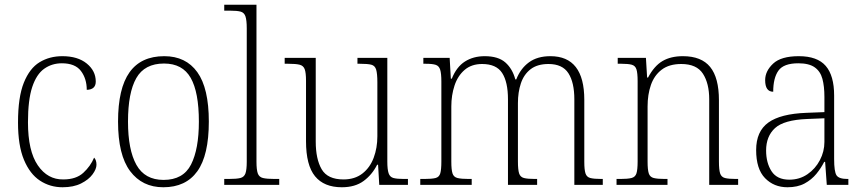

<svg xmlns="http://www.w3.org/2000/svg" viewBox="-20 -780 3644 810"><path d="M244 10Q191 10 148.5 -18Q106 -46 81 -106Q56 -166 56 -263Q56 -370 80.5 -431Q105 -492 147 -517.5Q189 -543 243 -543Q308 -543 346 -512Q384 -481 384 -436Q384 -402 346 -401Q346 -448 321.5 -480.5Q297 -513 241 -513Q199 -513 166.5 -490Q134 -467 116 -413Q98 -359 98 -264Q98 -143 139.5 -82.5Q181 -22 247 -23Q301 -23 331.5 -51Q362 -79 377 -115Q387 -105 387 -85Q387 -67 370.5 -44.5Q354 -22 322 -6Q290 10 244 10Z M669 10Q580 10 529 -58Q478 -126 478 -267Q478 -407 526.5 -475Q575 -543 673 -543Q764 -543 812.5 -475.5Q861 -408 861 -267Q861 -125 812.5 -57.5Q764 10 669 10ZM670 -21Q753 -21 786 -86Q819 -151 819 -267Q819 -391 784.5 -451.5Q750 -512 672 -512Q590 -512 555 -450.5Q520 -389 520 -267Q520 -148 555.5 -84.5Q591 -21 670 -21Z M926 0V-25H944Q978 -25 994 -29Q1010 -33 1015.5 -48.5Q1021 -64 1021 -98V-660Q1021 -695 1015.5 -711Q1010 -727 995 -731Q980 -735 952 -735H926V-760H1062V-98Q1062 -64 1067.5 -48.5Q1073 -33 1089.5 -29Q1106 -25 1139 -25H1158V0Z M1422 10Q1347 10 1309 -36.5Q1271 -83 1271 -184V-439Q1271 -473 1265.5 -488Q1260 -503 1244 -507Q1228 -511 1196 -511H1181V-536H1312V-183Q1312 -109 1337 -66Q1362 -23 1429 -23Q1477 -23 1509 -48Q1541 -73 1556.5 -114.5Q1572 -156 1572 -205V-433Q1572 -469 1567 -486Q1562 -503 1546.5 -507Q1531 -511 1498 -511H1488V-536H1614V-99Q1614 -65 1619.5 -49Q1625 -33 1640 -29Q1655 -25 1684 -25H1701V0H1580L1575 -85H1571Q1550 -43 1514 -16.5Q1478 10 1422 10Z M1753 0V-25H1770Q1802 -25 1817.5 -29Q1833 -33 1837.5 -49Q1842 -65 1842 -99V-436Q1842 -470 1837 -486Q1832 -502 1818 -506.5Q1804 -511 1776 -511H1766V-536H1877L1882 -448H1886Q1906 -498 1941.5 -520.5Q1977 -543 2025 -543Q2082 -543 2112 -516.5Q2142 -490 2154 -445H2158Q2176 -491 2211.5 -517Q2247 -543 2302 -543Q2445 -543 2445 -359V-97Q2445 -64 2450 -48.5Q2455 -33 2470.5 -29Q2486 -25 2517 -25H2523V0H2403V-361Q2403 -432 2378 -471Q2353 -510 2294 -510Q2247 -510 2218.5 -488Q2190 -466 2177.5 -428.5Q2165 -391 2165 -345V-99Q2165 -64 2170 -48.5Q2175 -33 2190.5 -29Q2206 -25 2237 -25H2246V0H2123V-361Q2123 -434 2098.5 -472Q2074 -510 2014 -510Q1969 -510 1940 -485Q1911 -460 1897.5 -419Q1884 -378 1884 -331V-98Q1884 -64 1889 -48.5Q1894 -33 1910 -29Q1926 -25 1958 -25H1970V0Z M2581 0V-25H2597Q2628 -25 2644 -29Q2660 -33 2665 -48.5Q2670 -64 2670 -99V-438Q2670 -472 2665 -487.5Q2660 -503 2645 -507Q2630 -511 2602 -511H2586V-536H2705L2710 -453H2714Q2740 -502 2775 -522.5Q2810 -543 2861 -543Q2939 -543 2976 -497.5Q3013 -452 3013 -357V-99Q3013 -64 3018 -48.5Q3023 -33 3038.5 -29Q3054 -25 3085 -25H3094V0H2972V-361Q2972 -428 2945.5 -469Q2919 -510 2854 -510Q2803 -510 2771.5 -486Q2740 -462 2726 -421.5Q2712 -381 2712 -331V-98Q2712 -64 2717 -48.5Q2722 -33 2738 -29Q2754 -25 2785 -25H2796V0Z M3302 10Q3245 10 3207.5 -28.5Q3170 -67 3170 -147Q3170 -226 3221.5 -263Q3273 -300 3382 -304L3458 -307V-371Q3458 -416 3449.5 -447.5Q3441 -479 3417 -496Q3393 -513 3348 -513Q3286 -513 3264 -482Q3242 -451 3242 -393Q3208 -393 3208 -442Q3208 -480 3241.5 -511.5Q3275 -543 3350 -543Q3428 -543 3463.5 -502Q3499 -461 3499 -377V-109Q3499 -56 3509 -40.5Q3519 -25 3555 -25H3559V0H3468L3461 -97H3457Q3444 -71 3424 -46.5Q3404 -22 3374.5 -6Q3345 10 3302 10ZM3310 -22Q3353 -22 3386.5 -45Q3420 -68 3439 -104.5Q3458 -141 3458 -181V-281L3385 -278Q3287 -274 3249.5 -239.5Q3212 -205 3212 -145Q3212 -93 3235 -57.5Q3258 -22 3310 -22Z"/></svg>

Font: Noto Serif Tamil SemiCondensed ExtraLight
Style: Italic
Weight: 200
Width: 4
Italic angle: -12°
Designer: Indian Type Foundry, Tom Grace, and the Monotype Design Team
Foundry: Monotype Imaging Inc.
Version: Version 2.003; ttfautohint (v1.8.4.7-5d5b)